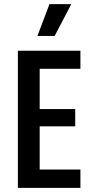

<svg xmlns="http://www.w3.org/2000/svg" viewBox="-20 -904 436 924"><path d="M66 0V-660H367V-573H171V-379H342V-296H171V-88H367V0ZM243 -731H160L218 -884H323Z"/></svg>

Font: Bricolage Grotesque 10pt Condensed Medium
Style: Regular
Weight: 500
Width: 3
Designer: Mathieu Triay
Foundry: Atelier Triay
Version: Version 1.000; ttfautohint (v1.8.4.7-5d5b);gftools[0.9.32]